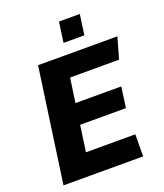

<svg xmlns="http://www.w3.org/2000/svg" viewBox="-157 -980 923 1083"><g transform="rotate(-20 304.0 -438.5)"><path d="M35 0 132 -686H608L572 -559H278L257 -413H532L515 -289H240L218 -132H514L513 0ZM310 -755 327 -877H452L435 -755Z"/></g></svg>

Font: Chivo Mono
Style: Bold Italic
Weight: 700
Italic angle: -8.05°
Monospace: yes
Version: Version 1.008